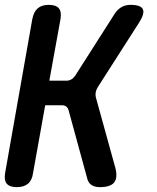

<svg xmlns="http://www.w3.org/2000/svg" viewBox="-25 -760 645 790"><path d="M44 10Q15 10 3 -4Q-9 -18 -4 -48L108 -682Q114 -712 130.5 -726Q147 -740 176 -740Q205 -740 217 -726Q229 -712 224 -682L178 -428H248Q259 -428 268 -433Q277 -438 284 -448L446 -702Q458 -721 474.5 -730.5Q491 -740 512 -740Q555 -740 563 -721.5Q571 -703 546 -665L377 -401Q371 -391 369 -381Q367 -371 369 -361L450 -68Q460 -28 444.5 -9Q429 10 386 10Q364 10 350.5 0.5Q337 -9 333 -29L257 -307Q254 -317 247 -322Q240 -327 229 -327H161L111 -48Q107 -18 90 -4Q73 10 44 10Z"/></svg>

Font: Maple Mono NL SemiBold
Style: Italic
Weight: 600
Italic angle: -10°
Monospace: yes
Designer: subframe7536
Version: Version 7.000